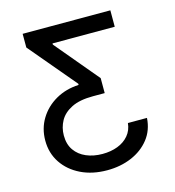

<svg xmlns="http://www.w3.org/2000/svg" viewBox="-109 -638 839 921"><g transform="rotate(-15 310.0 -177.5)"><path d="M311 191.4Q237.3 191.4 180.7 163.8Q124 136.2 91.8 87.9Q59.6 39.6 59.6 -22.5Q59.6 -82.5 88.9 -130.6Q118.2 -178.7 168.9 -207.8Q219.7 -236.8 283.2 -239.7V-245.6L87.4 -478V-545.9H522.9V-464.4H213.9V-458.5L394 -243.7V-169.4H335Q269.5 -169.4 229 -149.2Q188.5 -128.9 170.2 -95.7Q151.9 -62.5 151.9 -23.4Q151.9 20.5 172.6 50Q193.4 79.6 229 94.7Q264.6 109.9 309.1 109.9Q351.1 109.9 384.8 96.9Q418.5 84 439.7 58.8Q460.9 33.7 464.4 -2H559.1Q555.2 58.6 521 101.8Q486.8 145 432.1 168.2Q377.4 191.4 311 191.4Z"/></g></svg>

Font: Atlassian Sans
Style: Regular
Weight: 400
Designer: Rasmus Andersson
Foundry: Modifications by Atlassian Pty Ltd, manufactured by rsms
Version: Version 4.001;git-9221beed3